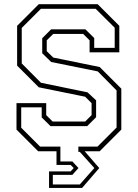

<svg xmlns="http://www.w3.org/2000/svg" viewBox="-20 -720 656 914"><path d="M213.5 174.5V96H316L331 80L316 65H249V0H161.5L58.5 -103V-229H200V-172L230.5 -141.5H385.5L416 -172V-229L385.5 -259.5L164.5 -304.5L61.5 -407.5V-597L164.5 -700H445L548 -597V-471H406.5V-528L376 -558.5H233.5L202.5 -528V-476.5L233.5 -446L454.5 -401L557.5 -298V-103L454.5 0H383L452.5 80L371 174.5ZM231.5 158H360L429 80L360 3H353V-22H444L535 -113V-289.5L445.5 -380L223.5 -425L181 -466.5V-538L223.5 -580.5H386.5L428.5 -539V-492H526V-588L435.5 -678H174.5L83.5 -587V-418L175 -326L396.5 -280.5L437.5 -242.5V-162L395 -119.5H220.5L178.5 -161V-209H81V-112L171 -22H267.5V48.5H324.5L353.5 80L324.5 112.5H231.5Z"/></svg>

Font: Tourney Thin ExtraLight
Style: Regular
Weight: 250
Version: Version 1.015